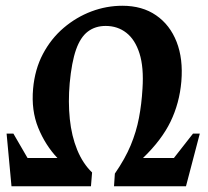

<svg xmlns="http://www.w3.org/2000/svg" viewBox="-20 -647 724 667"><path d="M19.9 0 2.9 -182.9H26.5L75.7 -98.1H179.5Q137.4 -142.6 112.8 -203.1Q88.2 -263.5 95 -339Q101 -406.4 129.2 -459.7Q157.4 -513 201.4 -550.4Q245.4 -587.7 297.8 -607.4Q350.2 -627 405 -627Q474.4 -627 522.4 -593.7Q570.5 -560.5 593.6 -501.4Q616.6 -442.4 610 -363.9Q603.6 -289 572.6 -224.7Q541.5 -160.4 476.7 -98.1H584.1L650.5 -182.9H674.1L626.1 0H376.1L379 -43.9Q414.6 -95.5 434.1 -142.4Q453.6 -189.4 462.7 -237.3Q471.9 -285.2 475 -338.9Q479.9 -413.4 464.6 -461.4Q449.4 -509.4 418.9 -533.1Q388.5 -556.9 347.1 -556.9Q311 -556.9 285.2 -537.4Q259.4 -517.9 244.1 -474.4Q228.9 -431 222.1 -357.9Q216.4 -292.9 222.5 -233.6Q228.6 -174.4 248.2 -126.4Q267.9 -78.5 299.9 -47.9L296 0Z"/></svg>

Font: Ancizar Serif Light
Style: Italic
Weight: 300
Italic angle: -4°
Designer: Cesar Puertas, Viviana Monsalve, Julian Moncada, Julian Prieto, Jose Castro, Felipe Aragon, Mariel Hernandez, Sara Alarc
Version: Version 8.100